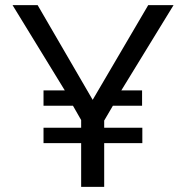

<svg xmlns="http://www.w3.org/2000/svg" viewBox="-20 -730 727 750"><path d="M454 -377H535V-317H421L387 -259V-231H536V-171H387V0H297V-171H150V-231H297V-261L265 -317H150V-377H233L29 -710H127L342 -340L559 -710H658Z"/></svg>

Font: Raleway Medium
Style: Regular
Weight: 500
Designer: Matt McInerney, Pablo Impallari, Rodrigo Fuenzalida
Foundry: Matt McInerney, Pablo Impallari, Rodrigo Fuenzalida
Version: Version 4.026